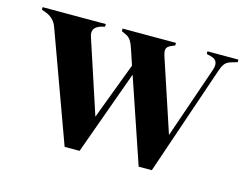

<svg xmlns="http://www.w3.org/2000/svg" viewBox="-74 -598 929 719"><g transform="rotate(15 390.5 -239.0)"><path d="M225 3 71 -420Q60 -452 27 -465L10 -471V-481H255V-471L240 -467Q201 -455 214 -419L307 -136L390 -356L371 -413Q364 -435 356.5 -446.5Q349 -458 337 -463L320 -471V-481H527V-471L513 -465Q498 -459 495 -449Q492 -439 499 -419L591 -141L686 -417Q700 -455 671 -465L649 -471V-481H769V-471L745 -464Q728 -459 720.5 -448.5Q713 -438 707 -420L563 3H512L401 -324L283 3Z"/></g></svg>

Font: DM Serif Display
Style: Regular
Weight: 400
Designer: Colophon Foundry, Frank Grießhammer
Foundry: Colophon Foundry
Version: Version 5.200; ttfautohint (v1.8.3)